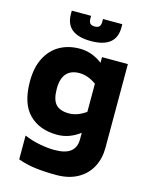

<svg xmlns="http://www.w3.org/2000/svg" viewBox="-150 -902 985 1248"><g transform="rotate(15 343.0 -278.0)"><path d="M30 0ZM616 -566V-2Q616 70 585.5 127.5Q555 185 495.5 218Q436 251 353 251Q272 251 210 243Q148 235 94 215V55Q147 77 201 87Q255 97 298 97Q373 97 407.5 69Q442 41 442 -12V-57Q371 -3 290 -3Q171 -3 100.5 -73.5Q30 -144 30 -293Q30 -387 63.5 -452Q97 -517 155.5 -549.5Q214 -582 290 -582Q371 -582 442 -528V-566ZM442 -198V-387Q385 -428 328 -428Q270 -428 240.5 -393.5Q211 -359 211 -293Q211 -218 239.5 -187.5Q268 -157 328 -157Q385 -157 442 -198ZM174 -785V-807H304V-789Q304 -766 313.5 -756Q323 -746 344 -746Q365 -746 374.5 -756Q384 -766 384 -789V-807H514V-785Q514 -648 344 -648Q174 -648 174 -785Z"/></g></svg>

Font: Biryani Heavy
Style: Regular
Weight: 900
Designer: Dan Reynolds and Mathieu Réguer
Foundry: Dan Reynolds and Mathieu Réguer
Version: Version 1.003; ttfautohint (v1.1) -l 5 -r 5 -G 72 -x 0 -D la